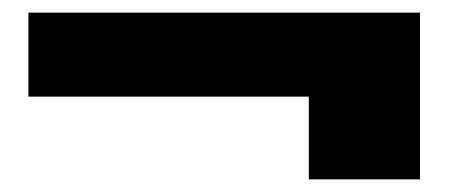

<svg xmlns="http://www.w3.org/2000/svg" viewBox="-20 -462 718 304"><path d="M25 -442H645V-178H469V-309H25Z"/></svg>

Font: Albert Sans Black
Style: Regular
Weight: 900
Designer: Andreas Rasmussen
Foundry: a.Foundry
Version: Version 1.025